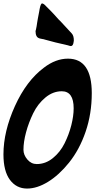

<svg xmlns="http://www.w3.org/2000/svg" viewBox="-49 -1089 552 1113"><path d="M379 -855 378 -847Q375 -822 362 -822Q358 -822 353 -824L354 -823L346 -826Q268 -843 209 -860Q208 -861 205 -861.5Q202 -862 201 -862L186 -865Q180 -867 178 -867H179Q157 -873 157 -909Q157 -910 158 -911V-914L159 -916L162 -930V-932L163 -935Q164 -944 166.5 -958.5Q169 -973 170 -979Q176 -1007 178 -1021Q180 -1033 181 -1038Q187 -1069 195 -1069Q204 -1069 219 -1052L245 -1026Q260 -1011 290 -977Q300 -968 318 -948L367 -895Q379 -882 379 -855ZM108 4Q46 4 8.5 -46.5Q-29 -97 -29 -194Q-29 -327 37.5 -474Q104 -621 206 -697Q274 -749 345 -749Q483 -749 483 -549Q483 -430 447.5 -326Q412 -222 351 -146Q293 -74 229.5 -35Q166 4 108 4ZM164 -138Q215 -138 257.5 -172.5Q300 -207 325.5 -258.5Q351 -310 364.5 -363.5Q378 -417 378 -461Q378 -560 309 -560Q258 -560 214 -523.5Q170 -487 143.5 -432.5Q117 -378 102 -322Q87 -266 87 -221Q87 -191 109.5 -164.5Q132 -138 164 -138Z"/></svg>

Font: Bangerz Fix
Style: Regular
Weight: 400
Designer: vernon adams
Foundry: Vernon Adams
Version: Version 2.10;December 28, 2023;FontCreator 13.0.0.2683 64-bi